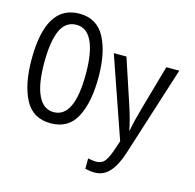

<svg xmlns="http://www.w3.org/2000/svg" viewBox="-133 -863 1266 1246"><g transform="rotate(15 500.0 -240.5)"><path d="M25 -359Q25 -726 250 -726Q367 -726 421 -625.5Q475 -525 475 -358Q475 -190 422.5 -90Q370 10 251 10Q131 10 78 -91Q25 -192 25 -359ZM390 -358Q390 -502 354.5 -576.5Q319 -651 250 -651Q177 -651 143.5 -577.5Q110 -504 110 -358Q110 -215 146 -140Q182 -65 251 -65Q390 -65 390 -358ZM546 237V167Q581 174 600 174Q635 174 654.5 153Q674 132 693 79L718 6L530 -536H615L718 -225Q743 -149 757 -78H760Q769 -134 795 -226L883 -536H970L777 70Q750 154 709.5 199.5Q669 245 608 245Q586 245 546 237Z"/></g></svg>

Font: Noto Sans Mono UI Cond
Style: Regular
Weight: 400
Width: 3
Monospace: yes
Designer: Monotype Design team
Foundry: Monotype Imaging Inc.
Version: Version 1.000